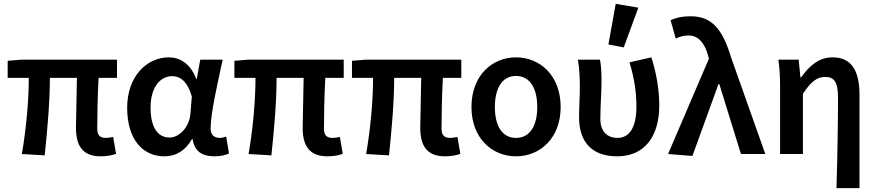

<svg xmlns="http://www.w3.org/2000/svg" viewBox="-20 -803 4568 1001"><path d="M505 12C539 12 567 6 585 -1L570 -89C554 -86 541 -84 532 -84C503 -84 487 -97 487 -131C487 -164 488 -300 494 -397H590V-492H92L20 -486V-397H130C130 -278 117 -135 94 0L213 7C227 -126 240 -271 240 -397H381C380 -304 376 -175 376 -137C376 -44 410 12 505 12Z M837 12C897 12 946 -17 981 -78H984C994 -14 1033 12 1098 12C1132 12 1158 5 1174 -3L1159 -91C1148 -87 1136 -84 1126 -84C1098 -84 1078 -99 1078 -132C1078 -213 1115 -371 1141 -492H1024L1006 -392H1003C972 -472 918 -504 860 -504C746 -504 643 -406 643 -241C643 -80 721 12 837 12ZM864 -86C803 -86 765 -138 765 -242C765 -354 820 -406 877 -406C919 -406 957 -380 980 -300L973 -212C968 -143 917 -86 864 -86Z M1687 12C1721 12 1749 6 1767 -1L1752 -89C1736 -86 1723 -84 1714 -84C1685 -84 1669 -97 1669 -131C1669 -164 1670 -300 1676 -397H1772V-492H1274L1202 -486V-397H1312C1312 -278 1299 -135 1276 0L1395 7C1409 -126 1422 -271 1422 -397H1563C1562 -304 1558 -175 1558 -137C1558 -44 1592 12 1687 12Z M2300 12C2334 12 2362 6 2380 -1L2365 -89C2349 -86 2336 -84 2327 -84C2298 -84 2282 -97 2282 -131C2282 -164 2283 -300 2289 -397H2385V-492H1887L1815 -486V-397H1925C1925 -278 1912 -135 1889 0L2008 7C2022 -126 2035 -271 2035 -397H2176C2175 -304 2171 -175 2171 -137C2171 -44 2205 12 2300 12Z M2670 12C2795 12 2903 -82 2903 -245C2903 -410 2795 -504 2670 -504C2546 -504 2438 -410 2438 -245C2438 -82 2546 12 2670 12ZM2670 -84C2598 -84 2560 -147 2560 -245C2560 -343 2598 -407 2670 -407C2743 -407 2781 -343 2781 -245C2781 -147 2743 -84 2670 -84Z M3198 12C3335 12 3417 -85 3417 -253C3417 -337 3402 -422 3376 -504L3262 -478C3289 -388 3298 -316 3298 -247C3298 -135 3259 -84 3199 -84C3150 -84 3110 -114 3110 -182C3110 -246 3116 -326 3116 -373C3116 -418 3115 -458 3108 -492H2993C3002 -439 3003 -387 3003 -348C3003 -296 2999 -243 2999 -191C2999 -65 3064 12 3198 12ZM3232 -556 3308 -763 3190 -783 3152 -571Z M3590 10 3726 -365H3730L3843 0H3970L3790 -508C3747 -651 3690 -718 3583 -718C3531 -718 3505 -710 3476 -698L3503 -602C3523 -611 3541 -618 3570 -618C3618 -618 3653 -582 3671 -515L3676 -497L3463 0Z M4341 178H4461V-308C4461 -432 4421 -504 4321 -504C4251 -504 4202 -463 4156 -399H4153L4144 -492H4038C4046 -439 4047 -387 4047 -348V0H4166V-314C4208 -377 4239 -402 4282 -402C4331 -402 4349 -373 4349 -293C4349 -167 4346 21 4341 178Z"/></svg>

Font: Source Sans Pro Semibold
Style: Regular
Weight: 600
Designer: Paul D. Hunt
Foundry: Adobe Systems Incorporated
Version: Version 3.006;hotconv 1.0.111;makeotfexe 2.5.65597